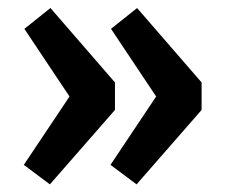

<svg xmlns="http://www.w3.org/2000/svg" viewBox="-20 -513 576 486"><path d="M327 -492.7 490.3 -304.3V-234.7L325.7 -46.3L259.7 -95.7L393.3 -295.7V-241.7L261 -440ZM107.7 -492.7 271 -304.3V-234.7L106.3 -46.3L40.3 -95.7L174 -295.7V-241.7L41.7 -440Z"/></svg>

Font: Bitter Thin
Style: Regular
Weight: 100
Designer: Sol Matas, and Bitter project Authors
Foundry: Sol Matas
Version: Version 2.002